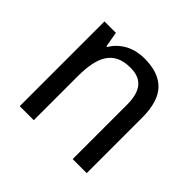

<svg xmlns="http://www.w3.org/2000/svg" viewBox="-135 -703 859 859"><g transform="rotate(45 294.5 -273.0)"><path d="M419.9 0V-345.2Q419.9 -408.7 394.3 -440.4Q368.7 -472.2 314 -472.2Q274.4 -472.2 247.6 -459.5Q220.7 -446.8 204.3 -421.9Q188 -397 180.9 -360.8Q173.8 -324.7 173.8 -277.8V0H85V-536.1H157.2L169.9 -463.9H174.8Q187 -484.9 203.9 -500.2Q220.7 -515.6 240.7 -525.9Q260.7 -536.1 283.2 -541Q305.7 -545.9 329.1 -545.9Q418.5 -545.9 463.6 -499.3Q508.8 -452.6 508.8 -350.1V0Z"/></g></svg>

Font: Droid Sans
Style: Regular
Weight: 400
Version: Version 1.00 build 113